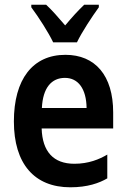

<svg xmlns="http://www.w3.org/2000/svg" viewBox="-20 -786 540 816"><path d="M206 -606H307C328 -650 371 -715 400 -755V-766H338C308 -737 289 -716 257 -678C228 -712 199 -745 176 -766H113V-755C145 -712 186 -648 206 -606ZM279 10C352 10 402 -8 436 -28V-129C402 -109 357 -90 296 -90C207 -90 160 -142 157 -240H461V-308C461 -466 384 -553 258 -553C119 -553 39 -449 39 -270C39 -90 126 10 279 10ZM348 -327H158C162 -413 199 -455 256 -455C312 -455 347 -409 348 -327Z"/></svg>

Font: Noto Sans Mono ExtraCondensed SemiBold
Style: Regular
Weight: 600
Width: 2
Designer: Monotype Design Team
Foundry: Monotype Imaging Inc.
Version: Version 2.014